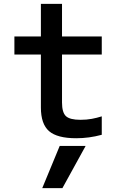

<svg xmlns="http://www.w3.org/2000/svg" viewBox="-20 -710 640 1000"><path d="M377 10Q278 10 235.5 -27Q193 -64 193 -150V-426H55V-520H193V-690H303V-520H510V-426H303V-176Q303 -124 323.5 -105Q344 -86 399 -86Q431 -86 458 -91Q485 -96 510 -104V-8Q444 10 377 10ZM305 270 426 50H291L200 270Z"/></svg>

Font: M PLUS Code Latin 60 Medium
Style: Regular
Weight: 500
Width: 7
Monospace: yes
Designer: Coji Morishita
Foundry: UNDERFOREST DESIGN
Version: Version 1.005; ttfautohint (v1.8.3)